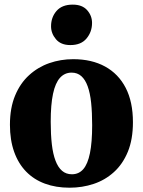

<svg xmlns="http://www.w3.org/2000/svg" viewBox="-20 -820 632 850"><path d="M24 -267.5Q24 -342 46.8 -396.8Q69.5 -451.5 108.8 -487.2Q148 -523 198.2 -540.5Q248.5 -558 304 -558Q386 -558 445.2 -525.5Q504.5 -493 536.5 -431Q568.5 -369 568.5 -279Q568.5 -203 546 -148.2Q523.5 -93.5 484.2 -58Q445 -22.5 394.5 -5.8Q344 11 288 11Q227.5 11 178.8 -7Q130 -25 95.5 -60.5Q61 -96 42.5 -148.2Q24 -200.5 24 -267.5ZM298.5 -48.5Q329 -48.5 348.8 -71.2Q368.5 -94 378.2 -142Q388 -190 388 -265.5Q388 -321.5 383.5 -364.8Q379 -408 368.2 -437.8Q357.5 -467.5 340 -483Q322.5 -498.5 297 -498.5Q266.5 -498.5 245.8 -475.8Q225 -453 214.8 -405Q204.5 -357 204.5 -281Q204.5 -224.5 209.5 -181.2Q214.5 -138 225.8 -108.5Q237 -79 254.8 -63.8Q272.5 -48.5 298.5 -48.5ZM291 -620.5Q249.5 -620.5 227.8 -646.2Q206 -672 206 -703.5Q206 -743.5 230.2 -771.5Q254.5 -799.5 301.5 -799.5H302.5Q344 -799.5 365.8 -775Q387.5 -750.5 387.5 -718.5Q387.5 -679 363.2 -649.8Q339 -620.5 292 -620.5Z"/></svg>

Font: Merriweather 48pt Black
Style: Regular
Weight: 900
Version: Version 2.100